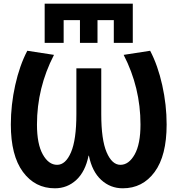

<svg xmlns="http://www.w3.org/2000/svg" viewBox="-20 -1017 968 1047"><path d="M39.1 -337.9Q39.1 -445.3 63 -552.7Q86.9 -660.2 128.9 -740.2L274.4 -717.8Q181.6 -538.1 181.6 -337.9Q181.6 -231.4 213.4 -174.8Q245.1 -118.2 291.5 -118.2Q337.9 -118.2 367.2 -186.5Q396.5 -254.9 396.5 -394.5V-644.5H532.2V-394.5Q532.2 -254.9 561.5 -186.5Q590.8 -118.2 636.7 -118.2Q682.6 -118.2 714.4 -174.8Q746.1 -231.4 746.1 -337.9Q746.1 -540 654.3 -717.8L798.8 -740.2Q840.8 -660.2 864.7 -552.7Q888.7 -445.3 888.7 -337.9Q888.7 -168 823.2 -79.1Q757.8 9.8 649.4 9.8Q582 9.8 532.2 -35.6Q482.4 -81.1 464.8 -168H462.9Q445.3 -81.1 396 -35.6Q346.7 9.8 279.3 9.8Q170.9 9.8 105 -79.6Q39.1 -168.9 39.1 -337.9ZM223.6 -783.2V-997.1H704.1V-783.2H600.6V-907.2H511.7V-783.2H416V-907.2H327.1V-783.2Z"/></svg>

Font: GenEi M Gothic v2 Bold
Style: Regular
Weight: 700
Version: Version 2.0